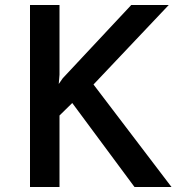

<svg xmlns="http://www.w3.org/2000/svg" viewBox="-20 -748 729 768"><path d="M218 -449 215 -412 231 -435 505 -728H655L354 -410L666 0H518L269 -336L218 -286V0H100V-728H218Z"/></svg>

Font: Josefin Sans Thin SemiBold
Style: Regular
Weight: 600
Version: Version 2.000